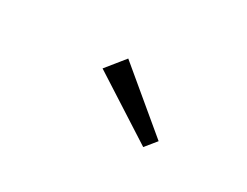

<svg xmlns="http://www.w3.org/2000/svg" viewBox="-34 -818 613 477"><g transform="rotate(30 273.0 -580.0)"><path d="M404.8 -525.9 378.9 -494.1 193.8 -612.8 236.8 -666Z"/></g></svg>

Font: Anonymous Pro
Style: Italic
Weight: 400
Italic angle: -12°
Monospace: yes
Designer: Mark Simonson
Version: Version 1.003